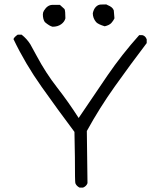

<svg xmlns="http://www.w3.org/2000/svg" viewBox="-20 -856 725 869"><path d="M454 -737Q424 -746 415 -756Q400 -774 400 -796Q404 -815 414 -825Q424 -835 436 -835.5Q448 -836 461 -836L467 -833Q490 -824 495 -809L498 -773Q493 -762 484 -752Q475 -742 454 -737ZM218 -735Q204 -738 183 -756Q174 -769 174 -791Q174 -800 179 -808Q195 -834 218 -834H251L272 -815Q276 -807 276 -773Q272 -757 256.5 -746Q241 -735 218 -735ZM356 -7H340Q326 -14 321 -27Q319 -34 319 -145L317 -259Q242 -359 168 -463.5Q94 -568 41 -679Q44 -688 60 -699H78Q101 -681 117 -656L146 -603Q187 -526 238.5 -460Q290 -394 336 -322Q401 -419 466.5 -514.5Q532 -610 610 -697H624Q638 -694 644 -678V-661Q571 -565 500.5 -466Q430 -367 373 -263L376 -27Q371 -13 356 -7Z"/></svg>

Font: Yozai
Style: Regular
Weight: 400
Designer: LXGW / Y.OzVox
Foundry: LXGW / Y.OzVox
Version: Version 0.861;October 22, 2024